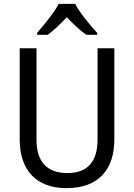

<svg xmlns="http://www.w3.org/2000/svg" viewBox="-20 -964 694 994"><path d="M369 -944H284C261 -899 209 -837 172 -794V-784H227C258 -806 292 -839 326 -875C360 -839 394 -806 427 -784H483V-794C446 -834 392 -899 369 -944ZM572 -242V-714H485V-241C485 -132 437 -68 329 -68C223 -68 169 -127 169 -240V-714H82V-243C82 -84 166 10 325 10C492 10 572 -89 572 -242Z"/></svg>

Font: Noto Sans Ethiopic SemiCondensed
Style: Regular
Weight: 400
Width: 4
Designer: Monotype Design Team
Foundry: Monotype Imaging Inc.
Version: Version 2.102